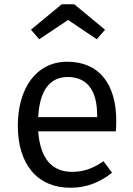

<svg xmlns="http://www.w3.org/2000/svg" viewBox="-20 -872 625 905"><path d="M301 -778 436 -687 475 -732 330 -852H271L126 -732L165 -687ZM528 -302C528 -474 449 -581 297 -581C152 -581 64 -457 64 -279C64 -98 156 13 312 13C390 13 453 -14 508 -58L468 -112C418 -78 376 -62 319 -62C232 -62 170 -116 160 -253H526C527 -265 528 -283 528 -302ZM438 -320H160C167 -453 220 -509 299 -509C393 -509 438 -443 438 -328Z"/></svg>

Font: Glow Sans SC Normal Book
Style: Regular
Weight: 500
Designer: Ryoko NISHIZUKA (kana, bopomofo & ideographs); Paul D. Hunt (Latin, Greek & Cyrillic); Sandoll Communications, Soo-young
Version: Version 0.93